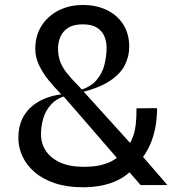

<svg xmlns="http://www.w3.org/2000/svg" viewBox="-20 -760 713 789"><path d="M320.5 9.5Q255 9.5 205.2 -7.2Q155.5 -24 122.2 -52.8Q89 -81.5 72.2 -117.8Q55.5 -154 55.5 -193Q55.5 -238.5 71.2 -271.2Q87 -304 114.5 -326Q142 -348 177.2 -359.8Q212.5 -371.5 251.5 -375L305 -388.5Q352 -402 376.2 -430.2Q400.5 -458.5 409.2 -494.2Q418 -530 418 -565Q418 -590 408.5 -611.8Q399 -633.5 377.8 -646.8Q356.5 -660 320 -660Q282.5 -660 260.2 -645.8Q238 -631.5 228.2 -608.8Q218.5 -586 218.5 -560Q218.5 -531 227.2 -507.2Q236 -483.5 254.8 -459.8Q273.5 -436 303 -406.5L326 -381L522 -164.5L545.5 -141L668 0.5H558L494 -72.5L469.5 -100.5L250 -354L226 -378.5Q200.5 -404.5 177.5 -433.2Q154.5 -462 139.8 -493.8Q125 -525.5 125 -559.5Q125 -613.5 150.8 -654Q176.5 -694.5 220.8 -717Q265 -739.5 320.5 -739.5Q375.5 -739.5 418.5 -719Q461.5 -698.5 486.2 -660Q511 -621.5 511 -567.5Q511 -528.5 493.2 -492.8Q475.5 -457 432.2 -428Q389 -399 312.5 -380L259 -369Q216 -358 191.8 -332.5Q167.5 -307 158 -274.2Q148.5 -241.5 148.5 -207.5Q148.5 -170 168.5 -140Q188.5 -110 227.5 -92.2Q266.5 -74.5 324 -74.5Q366.5 -74.5 396.5 -82Q426.5 -89.5 447.8 -102.8Q469 -116 484 -133L508.5 -161.5Q520.5 -181.5 527.5 -201.2Q534.5 -221 537.8 -248Q541 -275 541 -315L625.5 -315.5Q625.5 -271 617.5 -231.8Q609.5 -192.5 594.2 -159.8Q579 -127 556 -100L539.5 -83Q507.5 -37.5 451.8 -14Q396 9.5 320.5 9.5Z"/></svg>

Font: Spline Sans
Style: Regular
Weight: 400
Designer: Eben Sorkin, Mirko Velimirovic
Foundry: Sorkin Type
Version: Version 1.001